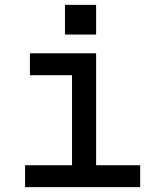

<svg xmlns="http://www.w3.org/2000/svg" viewBox="-20 -769 640 789"><path d="M83 0V-90H276V-460H103V-550H375V-90H556V0ZM247 -749H375V-627H247Z"/></svg>

Font: Tiny Medium
Style: Regular
Weight: 500
Monospace: yes
Designer: Philipp Nurullin, Konstantin Bulenkov
Foundry: JetBrains
Version: Version 2.251; ttfautohint (v1.8.4.7-5d5b)